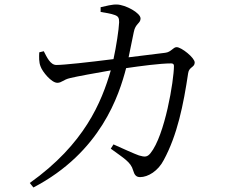

<svg xmlns="http://www.w3.org/2000/svg" viewBox="-20 -787 1040 851"><path d="M471 -128C528 -86 560 -69 570 -32C576 -11 584 -2 601 -2C636 -2 681 -29 706 -78C766 -189 793 -322 814 -463C818 -491 843 -488 843 -510C843 -531 784 -578 763 -578C747 -578 739 -556 712 -553L550 -533L573 -645C580 -683 603 -683 603 -705C603 -730 536 -766 498 -767C479 -768 447 -760 426 -755V-734C444 -731 472 -727 490 -720C505 -714 508 -707 508 -688C507 -658 495 -579 483 -525C373 -511 263 -499 230 -499C203 -499 188 -533 174 -560L154 -555C153 -535 152 -511 160 -492C168 -469 208 -420 234 -420C254 -420 260 -434 291 -441C319 -448 407 -464 471 -475C430 -334 355 -149 112 24L128 44C427 -112 508 -366 539 -485C601 -494 689 -506 739 -506C747 -506 751 -502 751 -495C751 -431 711 -187 647 -108C633 -91 623 -90 596 -98C576 -105 525 -128 483 -147Z"/></svg>

Font: Harano Aji Mincho CN
Style: Regular
Weight: 400
Foundry: Masamichi Hosoda
Version: HaranoAjiMinchoCN-Regular version 20230610;ttx 4.39.4